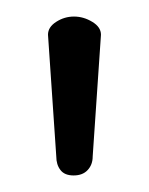

<svg xmlns="http://www.w3.org/2000/svg" viewBox="-20 -788 180 232"><path d="M102 -746 92 -599Q92 -589 85.9 -582.5Q79.9 -576 68.9 -576Q58 -576 53 -582.6Q48 -589.1 48 -599L38 -746Q38 -755.3 47.9 -761.6Q57.8 -768 69.4 -768Q81 -768 91.5 -761.6Q102 -755.3 102 -746Z"/></svg>

Font: Dosis
Style: Regular
Weight: 400
Designer: Edgar Tolentino, Pablo Impallari, Igino Marini
Foundry: Edgar Tolentino, Pablo Impallari, Igino Marini
Version: Version 1.007;Glyphs 3.1.1 (3134)